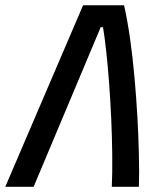

<svg xmlns="http://www.w3.org/2000/svg" viewBox="-28 -714 634 734"><path d="M-7.8 0 289.6 -693.8H446.3Q459 -637.7 469 -567.9Q479 -498 485.8 -421.9Q492.7 -345.7 497.1 -269.8Q501.5 -193.8 502.9 -124.5Q503.9 -89.8 503.9 -58.6Q503.9 -27.8 502.9 0H399.4Q401.9 -54.2 401.1 -121.6Q400.4 -189 397.2 -260.3Q394 -331.5 388.9 -398.9Q383.8 -466.3 377.7 -521.2Q371.6 -576.2 365.7 -609.9H356.9L100.6 0Z"/></svg>

Font: CaskaydiaCove NFP
Style: Italic
Weight: 400
Italic angle: -10°
Designer: Aaron Bell
Foundry: Saja Typeworks
Version: Version 2111.001; VTT 6.35;Nerd Fonts 3.1.1